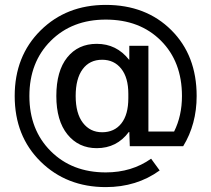

<svg xmlns="http://www.w3.org/2000/svg" viewBox="-20 -652 863 784"><path d="M508 -113H506Q457 -47 375 -47Q301 -47 255.5 -103Q210 -159 210 -260Q210 -362 254.5 -417.5Q299 -473 375 -473Q456 -473 507 -408H508V-465H586V-115H691Q723 -179 723 -260Q723 -400 637 -486Q551 -572 412 -572Q274 -572 187 -485Q100 -398 100 -260Q100 -122 187 -35Q274 52 412 52Q518 52 597 -4L632 44Q538 112 412 112Q252 112 146 8Q40 -96 40 -260Q40 -423 145.5 -527.5Q251 -632 412 -632Q576 -632 679.5 -529Q783 -426 783 -260Q783 -145 728 -55H510ZM397 -112Q447 -112 475.5 -148Q504 -184 504 -251V-269Q504 -335 475 -371.5Q446 -408 397 -408Q346 -408 317.5 -369.5Q289 -331 289 -260Q289 -189 318.5 -150.5Q348 -112 397 -112Z"/></svg>

Font: M PLUS 1p
Style: Regular
Weight: 400
Version: Version 1.062